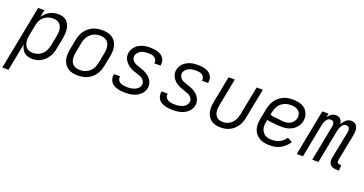

<svg xmlns="http://www.w3.org/2000/svg" viewBox="-64 -1208 3952 2084"><g transform="rotate(20 1911.5 -166.0)"><path d="M-27 210 117 -530H189L173 -446Q187 -468 206.5 -487Q226 -506 249.5 -518.5Q273 -531 298 -536.5Q323 -542 348 -542Q376 -542 402 -534Q428 -526 446.5 -508Q465 -490 475 -465.5Q485 -441 488 -414.5Q491 -388 488.5 -359.5Q486 -331 481 -303L457 -183Q453 -158 444.5 -133.5Q436 -109 421.5 -86.5Q407 -64 387.5 -44.5Q368 -25 344.5 -12Q321 1 295 6.5Q269 12 245 12Q218 12 193 5Q168 -2 150 -18.5Q132 -35 121 -57.5Q110 -80 106 -106L45 210ZM230 -52Q248 -52 266.5 -56Q285 -60 303 -69.5Q321 -79 336 -93Q351 -107 361 -124Q371 -141 377.5 -159Q384 -177 388 -195L411 -315Q415 -335 416.5 -355Q418 -375 414.5 -393.5Q411 -412 403 -429Q395 -446 381 -457.5Q367 -469 348 -473.5Q329 -478 309 -478Q292 -478 273.5 -474.5Q255 -471 237.5 -462.5Q220 -454 205.5 -441.5Q191 -429 180 -413Q169 -397 162.5 -379.5Q156 -362 153 -344L129 -224Q125 -203 123.5 -182.5Q122 -162 125 -142.5Q128 -123 135.5 -105.5Q143 -88 157 -75.5Q171 -63 190 -57.5Q209 -52 230 -52Z M772 12Q741 12 711.5 6Q682 0 658 -15.5Q634 -31 618 -54.5Q602 -78 595 -106.5Q588 -135 589 -165.5Q590 -196 596 -227L619 -347Q624 -373 634 -399Q644 -425 660.5 -448.5Q677 -472 700 -491Q723 -510 748.5 -521.5Q774 -533 801 -537.5Q828 -542 854 -542Q885 -542 915 -536Q945 -530 969 -514.5Q993 -499 1009 -475.5Q1025 -452 1032 -423.5Q1039 -395 1038 -364.5Q1037 -334 1031 -303L1007 -183Q1002 -157 992 -131Q982 -105 966 -81.5Q950 -58 927 -39Q904 -20 878 -8.5Q852 3 825 7.5Q798 12 772 12ZM773 -52Q792 -52 811 -55.5Q830 -59 848.5 -68Q867 -77 882.5 -91Q898 -105 909.5 -122Q921 -139 927.5 -158Q934 -177 938 -195L961 -315Q965 -336 966 -356Q967 -376 963.5 -395Q960 -414 951 -430.5Q942 -447 927 -458Q912 -469 893 -473.5Q874 -478 854 -478Q835 -478 815.5 -474.5Q796 -471 778 -462Q760 -453 744 -439Q728 -425 717 -408Q706 -391 699 -372Q692 -353 689 -335L666 -215Q662 -194 661 -174Q660 -154 663 -135Q666 -116 675.5 -99.5Q685 -83 700 -72Q715 -61 734 -56.5Q753 -52 773 -52Z M1319 12Q1295 12 1272 9.5Q1249 7 1227.5 1Q1206 -5 1186.5 -16Q1167 -27 1154 -44.5Q1141 -62 1136 -84.5Q1131 -107 1135 -130L1136 -137H1207V-133Q1204 -119 1207.5 -106Q1211 -93 1219.5 -83.5Q1228 -74 1240 -67.5Q1252 -61 1265 -58Q1278 -55 1292 -53.5Q1306 -52 1320 -52Q1334 -52 1347.5 -53Q1361 -54 1375.5 -57.5Q1390 -61 1404 -66.5Q1418 -72 1430 -81Q1442 -90 1451 -102.5Q1460 -115 1463 -129Q1467 -148 1460 -164.5Q1453 -181 1440.5 -193Q1428 -205 1411 -212Q1394 -219 1377.5 -224.5Q1361 -230 1344 -235.5Q1327 -241 1311 -248.5Q1295 -256 1280 -265Q1265 -274 1252.5 -285.5Q1240 -297 1229.5 -311Q1219 -325 1212.5 -341.5Q1206 -358 1204 -376Q1202 -394 1206 -413Q1210 -434 1221 -453.5Q1232 -473 1248 -488.5Q1264 -504 1284 -514.5Q1304 -525 1324.5 -531.5Q1345 -538 1365.5 -540Q1386 -542 1407 -542Q1430 -542 1452 -539.5Q1474 -537 1495 -531Q1516 -525 1533.5 -513.5Q1551 -502 1563.5 -485.5Q1576 -469 1580 -447Q1584 -425 1580 -402L1579 -396H1508L1509 -400Q1512 -419 1504 -436Q1496 -453 1480.5 -462.5Q1465 -472 1446 -475Q1427 -478 1407 -478Q1388 -478 1368 -475Q1348 -472 1329 -463Q1310 -454 1295 -437.5Q1280 -421 1276 -402Q1272 -383 1279 -366Q1286 -349 1298.5 -337Q1311 -325 1327 -318Q1343 -311 1360 -305.5Q1377 -300 1394 -294.5Q1411 -289 1427 -281.5Q1443 -274 1458 -265Q1473 -256 1486 -244.5Q1499 -233 1509 -219Q1519 -205 1525.5 -189Q1532 -173 1534 -154.5Q1536 -136 1533 -117Q1528 -96 1516.5 -75.5Q1505 -55 1487 -39.5Q1469 -24 1448.5 -14Q1428 -4 1406 2Q1384 8 1362.5 10Q1341 12 1319 12Z M1869 12Q1845 12 1822 9.5Q1799 7 1777.5 1Q1756 -5 1736.5 -16Q1717 -27 1704 -44.5Q1691 -62 1686 -84.5Q1681 -107 1685 -130L1686 -137H1757V-133Q1754 -119 1757.5 -106Q1761 -93 1769.5 -83.5Q1778 -74 1790 -67.5Q1802 -61 1815 -58Q1828 -55 1842 -53.5Q1856 -52 1870 -52Q1884 -52 1897.5 -53Q1911 -54 1925.5 -57.5Q1940 -61 1954 -66.5Q1968 -72 1980 -81Q1992 -90 2001 -102.5Q2010 -115 2013 -129Q2017 -148 2010 -164.5Q2003 -181 1990.5 -193Q1978 -205 1961 -212Q1944 -219 1927.5 -224.5Q1911 -230 1894 -235.5Q1877 -241 1861 -248.5Q1845 -256 1830 -265Q1815 -274 1802.5 -285.5Q1790 -297 1779.5 -311Q1769 -325 1762.5 -341.5Q1756 -358 1754 -376Q1752 -394 1756 -413Q1760 -434 1771 -453.5Q1782 -473 1798 -488.5Q1814 -504 1834 -514.5Q1854 -525 1874.5 -531.5Q1895 -538 1915.5 -540Q1936 -542 1957 -542Q1980 -542 2002 -539.5Q2024 -537 2045 -531Q2066 -525 2083.5 -513.5Q2101 -502 2113.5 -485.5Q2126 -469 2130 -447Q2134 -425 2130 -402L2129 -396H2058L2059 -400Q2062 -419 2054 -436Q2046 -453 2030.5 -462.5Q2015 -472 1996 -475Q1977 -478 1957 -478Q1938 -478 1918 -475Q1898 -472 1879 -463Q1860 -454 1845 -437.5Q1830 -421 1826 -402Q1822 -383 1829 -366Q1836 -349 1848.5 -337Q1861 -325 1877 -318Q1893 -311 1910 -305.5Q1927 -300 1944 -294.5Q1961 -289 1977 -281.5Q1993 -274 2008 -265Q2023 -256 2036 -244.5Q2049 -233 2059 -219Q2069 -205 2075.5 -189Q2082 -173 2084 -154.5Q2086 -136 2083 -117Q2078 -96 2066.5 -75.5Q2055 -55 2037 -39.5Q2019 -24 1998.5 -14Q1978 -4 1956 2Q1934 8 1912.5 10Q1891 12 1869 12Z M2421 12Q2391 12 2362.5 5.5Q2334 -1 2311.5 -17Q2289 -33 2275 -57Q2261 -81 2255 -109Q2249 -137 2250.5 -167Q2252 -197 2258 -227L2317 -530H2389L2328 -215Q2324 -195 2322.5 -175.5Q2321 -156 2323.5 -137.5Q2326 -119 2333.5 -102.5Q2341 -86 2354 -74Q2367 -62 2385 -57Q2403 -52 2423 -52Q2441 -52 2459 -56Q2477 -60 2494.5 -70Q2512 -80 2526 -94Q2540 -108 2550 -125Q2560 -142 2566 -159.5Q2572 -177 2576 -195L2641 -530H2713L2645 -183Q2641 -158 2632 -132.5Q2623 -107 2607.5 -84Q2592 -61 2570.5 -41.5Q2549 -22 2524.5 -10Q2500 2 2473.5 7Q2447 12 2421 12Z M2989 12Q2957 12 2926.5 6.5Q2896 1 2870 -13.5Q2844 -28 2825 -51Q2806 -74 2797 -102.5Q2788 -131 2789 -163Q2790 -195 2796 -227L2819 -347Q2824 -373 2834.5 -399.5Q2845 -426 2861.5 -449.5Q2878 -473 2901 -491.5Q2924 -510 2950.5 -522Q2977 -534 3003.5 -538Q3030 -542 3057 -542Q3084 -542 3110 -538Q3136 -534 3159 -524.5Q3182 -515 3200.5 -498.5Q3219 -482 3229.5 -460Q3240 -438 3244 -412.5Q3248 -387 3243 -360Q3239 -339 3228.5 -319.5Q3218 -300 3203 -283Q3188 -266 3169 -254Q3150 -242 3129 -234.5Q3108 -227 3087 -224Q3066 -221 3046 -221Q3023 -221 3001.5 -223Q2980 -225 2957.5 -226.5Q2935 -228 2913 -230.5Q2891 -233 2870 -240L2866 -215Q2861 -193 2860.5 -172Q2860 -151 2865.5 -131.5Q2871 -112 2883 -96.5Q2895 -81 2911 -70.5Q2927 -60 2947.5 -56Q2968 -52 2990 -52Q3011 -52 3033 -56Q3055 -60 3076.5 -70.5Q3098 -81 3115.5 -97Q3133 -113 3146 -133L3204 -104Q3187 -77 3162.5 -54Q3138 -31 3109.5 -15.5Q3081 0 3050 6Q3019 12 2989 12ZM3050 -282Q3070 -282 3090 -287Q3110 -292 3127 -303.5Q3144 -315 3156 -333Q3168 -351 3172 -370Q3176 -394 3169 -416.5Q3162 -439 3145 -453Q3128 -467 3105 -472.5Q3082 -478 3058 -478Q3039 -478 3019 -474.5Q2999 -471 2980.5 -462.5Q2962 -454 2946 -440Q2930 -426 2918.5 -409Q2907 -392 2900 -373Q2893 -354 2889 -335L2883 -306Q2902 -297 2923.5 -294.5Q2945 -292 2966 -290.5Q2987 -289 3008 -285.5Q3029 -282 3050 -282Z M3790 12H3762Q3741 12 3721.5 6.5Q3702 1 3688.5 -13Q3675 -27 3671.5 -47.5Q3668 -68 3672 -90L3735 -410Q3737 -423 3737 -435Q3737 -447 3732.5 -457Q3728 -467 3718 -472.5Q3708 -478 3696 -478Q3685 -478 3675 -473.5Q3665 -469 3657 -461Q3649 -453 3643.5 -443Q3638 -433 3634 -423Q3630 -413 3627 -403Q3624 -393 3622 -382L3548 0H3476L3556 -410Q3558 -423 3558 -435Q3558 -447 3553.5 -457Q3549 -467 3538.5 -472.5Q3528 -478 3516 -478Q3506 -478 3495.5 -473.5Q3485 -469 3477.5 -461Q3470 -453 3464 -443Q3458 -433 3454 -423Q3450 -413 3447.5 -403Q3445 -393 3443 -382L3369 0H3297L3400 -530H3472L3463 -486Q3471 -498 3481 -508.5Q3491 -519 3503 -527Q3515 -535 3528.5 -538.5Q3542 -542 3555 -542Q3571 -542 3585.5 -536.5Q3600 -531 3609.5 -520Q3619 -509 3624 -494Q3629 -479 3630 -464Q3637 -479 3647.5 -493.5Q3658 -508 3671.5 -519.5Q3685 -531 3701.5 -536.5Q3718 -542 3734 -542Q3751 -542 3765.5 -536Q3780 -530 3789.5 -518.5Q3799 -507 3804 -492.5Q3809 -478 3810 -462Q3811 -446 3809 -429.5Q3807 -413 3804 -396L3744 -90Q3743 -82 3744 -74.5Q3745 -67 3749.5 -62Q3754 -57 3760.5 -54.5Q3767 -52 3775 -52H3791Z"/></g></svg>

Font: Lode Term
Style: Italic
Weight: 400
Italic angle: -11°
Monospace: yes
Designer: Belleve Invis
Foundry: Belleve Invis
Version: Version 29.2.0